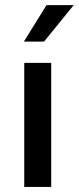

<svg xmlns="http://www.w3.org/2000/svg" viewBox="-20 -738 311 758"><path d="M75.7 0V-489.7H182.1V0ZM74.2 -573.7 163.6 -717.8H271L153.8 -573.7Z"/></svg>

Font: Varta Light
Style: Bold
Weight: 700
Version: Version 1.004